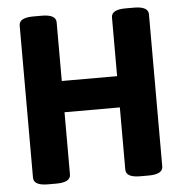

<svg xmlns="http://www.w3.org/2000/svg" viewBox="-51 -751 759 802"><g transform="rotate(-5 328.5 -350.0)"><path d="M118 2Q58 2 58 -31V-669Q58 -702 118 -702H153Q213 -702 213 -669V-423H445V-669Q445 -702 505 -702H540Q600 -702 600 -669V-31Q600 2 540 2H505Q445 2 445 -31V-292H213V-31Q213 2 153 2Z"/></g></svg>

Font: Asap Semi Condensed
Style: Bold
Weight: 700
Width: 4
Designer: Pablo Cosgaya
Foundry: Omnibus-Type
Version: Version 3.001; ttfautohint (v1.8.4.7-5d5b)